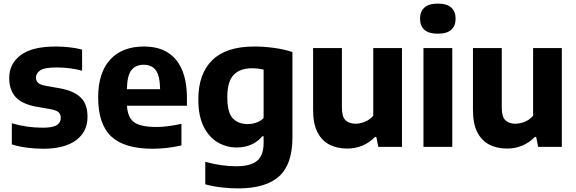

<svg xmlns="http://www.w3.org/2000/svg" viewBox="-20 -813 3190 1063"><path d="M220 10.5Q173 10.5 128.5 4.5Q84 -1.5 45.5 -13.5V-130.5Q127 -106 218 -106Q272 -106 294.2 -120.2Q316.5 -134.5 316.5 -160Q316.5 -180 305.2 -190.8Q294 -201.5 267 -207L178 -223Q101 -237.5 66 -276.5Q31 -315.5 31 -381Q31 -459.5 94.2 -507.5Q157.5 -555.5 288.5 -555.5Q328.5 -555.5 366.2 -551Q404 -546.5 434.5 -538.5V-421.5Q368.5 -439.5 293 -439.5Q225 -439.5 202 -423Q179 -406.5 179 -384.5Q179 -366.5 189.8 -355.5Q200.5 -344.5 228 -339L317 -323Q390 -309 427.2 -273Q464.5 -237 464.5 -165.5Q464.5 -83.5 400.8 -36.5Q337 10.5 220 10.5Z M824 10.5Q669.5 10.5 596.5 -57Q523.5 -124.5 523.5 -274Q523.5 -410 589.8 -482.8Q656 -555.5 777.5 -555.5Q894 -555.5 954.5 -482.2Q1015 -409 1015 -269V-227.5H683Q686.5 -162.5 722.5 -136.2Q758.5 -110 846.5 -110Q878.5 -110 913.8 -114.8Q949 -119.5 984.5 -127.5V-8Q940.5 2 901.5 6.2Q862.5 10.5 824 10.5ZM776 -454.5Q731.5 -454.5 707.8 -425Q684 -395.5 682.5 -319H866.5Q865 -395 842.2 -424.8Q819.5 -454.5 776 -454.5Z M1299.5 230Q1256 230 1208.5 224.8Q1161 219.5 1116.5 207.5V83Q1162 95.5 1205.5 101.5Q1249 107.5 1287 107.5Q1367 107.5 1403.2 77.5Q1439.5 47.5 1439.5 -22.5V-58.5H1432Q1408.5 -29.5 1372.5 -13Q1336.5 3.5 1290.5 3.5Q1234.5 3.5 1186 -24.5Q1137.5 -52.5 1107.8 -111.5Q1078 -170.5 1078 -262.5Q1078 -404 1155 -479.8Q1232 -555.5 1388.5 -555.5Q1441 -555.5 1497.5 -547.8Q1554 -540 1599 -525V-51.5Q1599 97 1525 163.5Q1451 230 1299.5 230ZM1351 -126Q1375 -126 1398.5 -134Q1422 -142 1439.5 -159V-428Q1426.5 -431 1409.8 -433Q1393 -435 1374.5 -435Q1308.5 -435 1273.5 -398.2Q1238.5 -361.5 1238.5 -276Q1238.5 -189 1269.2 -157.5Q1300 -126 1351 -126Z M1902 9.5Q1847.5 9.5 1805 -11.8Q1762.5 -33 1738 -80Q1713.5 -127 1713.5 -204.5V-547H1873V-215.5Q1873 -166 1893.5 -147Q1914 -128 1948 -128Q1973 -128 2000.5 -139Q2028 -150 2046.5 -172.5V-547H2205.5V0H2074.5L2063.5 -55H2056.5Q1993 9.5 1902 9.5Z M2324.5 0V-547H2484V0ZM2404 -626.5Q2353.5 -626.5 2329.5 -648.2Q2305.5 -670 2305.5 -709.5Q2305.5 -749 2329.5 -771Q2353.5 -793 2404 -793Q2454.5 -793 2478.5 -771Q2502.5 -749 2502.5 -709.5Q2502.5 -670 2478.5 -648.2Q2454.5 -626.5 2404 -626.5Z M2787 9.5Q2732.5 9.5 2690 -11.8Q2647.5 -33 2623 -80Q2598.5 -127 2598.5 -204.5V-547H2758V-215.5Q2758 -166 2778.5 -147Q2799 -128 2833 -128Q2858 -128 2885.5 -139Q2913 -150 2931.5 -172.5V-547H3090.5V0H2959.5L2948.5 -55H2941.5Q2878 9.5 2787 9.5Z"/></svg>

Font: Encode Sans
Style: Bold
Weight: 700
Designer: Multiple Designers
Foundry: Impallari Type
Version: Version 3.002; ttfautohint (v1.8.3) -l 8 -r 50 -G 200 -x 14 